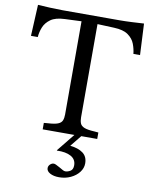

<svg xmlns="http://www.w3.org/2000/svg" viewBox="-102 -781 887 1113"><g transform="rotate(10 342.0 -224.5)"><path d="M295 -107V-656L198 -652Q143 -650 114.5 -629.5Q86 -609 74.5 -580Q63 -551 61 -522H21L30 -706Q59 -704 100.5 -702Q142 -700 174 -700H510Q542 -700 583 -702Q624 -704 654 -706L663 -522H624Q621 -551 610 -580Q599 -609 570.5 -629.5Q542 -650 487 -652L389 -656V-107Q389 -86 395 -71.5Q401 -57 420.5 -49.5Q440 -42 480 -40L503 -38V0H182V-38L205 -40Q244 -42 263.5 -49.5Q283 -57 289 -71.5Q295 -86 295 -107ZM323 257Q291 257 270 245.5Q249 234 249 216Q249 201 263 190.5Q277 180 293 188L316 200Q330 208 338 212.5Q346 217 353 217Q367 217 382.5 208Q398 199 398 174Q398 139 367.5 122Q337 105 285 107L284 105L376 -9L410 -1L356 66Q404 71 431.5 91.5Q459 112 459 152Q459 180 440.5 204Q422 228 391 242.5Q360 257 323 257Z"/></g></svg>

Font: Hedvig Letters Serif 14pt
Style: Regular
Weight: 400
Designer: Alexander Örn & Tor Weibull
Foundry: Kanon Foundry
Version: Version 1.000; ttfautohint (v1.8.4.7-5d5b)